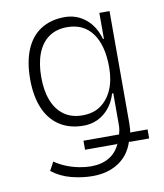

<svg xmlns="http://www.w3.org/2000/svg" viewBox="-79 -565 697 817"><g transform="rotate(-10 270.0 -156.5)"><path d="M256 187Q212 187 165 175Q118 163 81 134L101 97Q126 114 153 124.5Q180 135 207 140Q234 145 256 145Q302 145 334.5 126Q367 107 384 68L380 71H243V32H407L396 36Q399 26 401 15Q403 4 403 -9V-145H398Q382 -92 344 -61.5Q306 -31 255 -31Q195 -31 152 -59Q109 -87 87 -139.5Q65 -192 65 -265Q65 -339 87 -392Q109 -445 152 -472.5Q195 -500 255 -500Q306 -500 345 -468.5Q384 -437 400 -380H404V-492H448V-8Q448 7 447 18Q446 29 442 40L432 32H520V71H437L433 69Q415 126 368.5 156.5Q322 187 256 187ZM258 -75Q306 -75 338 -98Q370 -121 387.5 -161.5Q405 -202 405 -257Q405 -352 367 -404Q329 -456 258 -456Q211 -456 178.5 -433Q146 -410 129.5 -367Q113 -324 113 -265Q113 -207 129.5 -164.5Q146 -122 178.5 -98.5Q211 -75 258 -75Z"/></g></svg>

Font: Nunito Sans 7pt Condensed ExtraLight
Style: Regular
Weight: 250
Width: 3
Designer: Vernon Adams
Foundry: Vernon Adams
Version: Version 3.101;gftools[0.9.27]